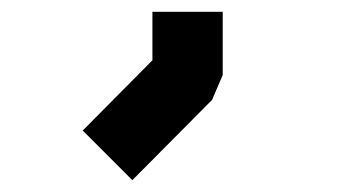

<svg xmlns="http://www.w3.org/2000/svg" viewBox="-20 -209 580 325"><path d="M357 -189V-82L339 -40L204 96L120 12L238 -107V-189Z"/></svg>

Font: 3270 Nerd Font
Style: Regular
Weight: 400
Monospace: yes
Version: Version 3.0.1;Nerd Fonts 3.3.0